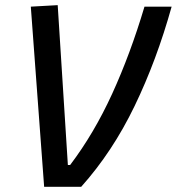

<svg xmlns="http://www.w3.org/2000/svg" viewBox="-20 -719 681 739"><path d="M149.9 0 98.6 -693.4 202.1 -699.2 241.2 -84H250Q341.8 -205.1 411.9 -358.4Q481.9 -511.7 536.1 -693.4H640.6Q583 -486.8 498 -310.8Q413.1 -134.8 292.5 0Z"/></svg>

Font: Cascadia Mono
Style: Italic
Weight: 400
Italic angle: -10°
Monospace: yes
Designer: Aaron Bell
Foundry: Saja Typeworks
Version: Version 2404.023; ttfautohint (v1.8.4)